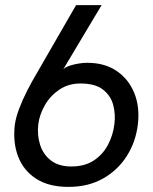

<svg xmlns="http://www.w3.org/2000/svg" viewBox="-20 -720 601 752"><path d="M248 12Q171 12 121.5 -20Q72 -52 51 -107Q30 -162 38 -231Q42 -260 55.5 -295.5Q69 -331 87 -366Q105 -401 120 -426L278 -700H378L228 -449Q239 -460 268 -467Q297 -474 322 -474Q390 -474 437 -442Q484 -410 506 -355.5Q528 -301 520 -233Q512 -165 477 -109.5Q442 -54 384 -21Q326 12 248 12ZM259 -68Q312 -68 347.5 -91.5Q383 -115 403 -153Q423 -191 428 -234Q433 -272 423.5 -308.5Q414 -345 383.5 -369Q353 -393 295 -393Q248 -393 212.5 -369Q177 -345 156 -308.5Q135 -272 130 -234Q125 -191 137 -153Q149 -115 179.5 -91.5Q210 -68 259 -68Z"/></svg>

Font: Inclusive Sans
Style: Italic
Weight: 400
Italic angle: -7°
Designer: Olivia King
Foundry: Olivia King
Version: Version 2.004